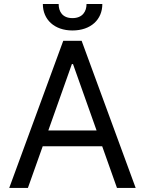

<svg xmlns="http://www.w3.org/2000/svg" viewBox="-20 -929 716 949"><path d="M117.9 0 191.1 -206H485.1L558.2 0H650.6L383.5 -727.3H292.6L25.6 0ZM191.8 -909.1C191.8 -832.4 248.6 -778.4 338.1 -778.4C429 -778.4 485.8 -832.4 485.8 -909.1H407.7C407.7 -872.2 387.8 -839.5 338.1 -839.5C288.4 -839.5 269.9 -872.2 269.9 -909.1ZM218.8 -284.1 335.2 -612.2H340.9L457.4 -284.1Z"/></svg>

Font: Margiela Sans
Style: Regular
Weight: 400
Designer: Stefan Endress, Andreas Faust
Version: Version 1.100;FEAKit 1.0